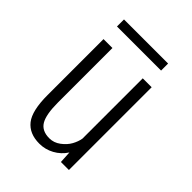

<svg xmlns="http://www.w3.org/2000/svg" viewBox="-186 -717 822 822"><g transform="rotate(45 225.0 -306.0)"><path d="M78 -622.5H345V-580H78ZM197.5 10Q137 10 106.2 -28.8Q75.5 -67.5 75.5 -162.5V-501H129.5V-171.5Q129.5 -98.5 148 -67.5Q166.5 -36.5 211.5 -36.5Q239 -36.5 262.2 -54Q285.5 -71.5 297.5 -93.2Q309.5 -115 313 -136V-501H367V0H318.5L315.5 -54.5Q295.5 -24 264.2 -7Q233 10 197.5 10Z"/></g></svg>

Font: League Mono Condensed UltraLight
Style: Regular
Weight: 200
Width: 1
Designer: Tyler Finck
Foundry: The League of Moveable Type / Tyler Finck
Version: Version 2.210